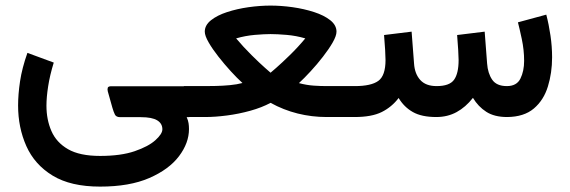

<svg xmlns="http://www.w3.org/2000/svg" viewBox="-20 -423 2061 694"><path d="M341.8 251.5Q235.4 251.5 170.2 211.7Q105 171.9 75.2 105Q45.4 38.1 45.4 -42Q45.4 -82 52.5 -129.4Q59.6 -176.8 79.1 -231.9L174.3 -196.8Q160.2 -150.9 154.1 -111.3Q147.9 -71.8 147.9 -41Q147.9 9.3 165.8 50.5Q183.6 91.8 225.8 116.2Q268.1 140.6 341.8 140.6Q417 140.6 466.8 123.5Q516.6 106.4 541.7 83.7Q566.9 61 566.9 44.4Q566.9 23.4 548.3 12Q529.8 0.5 488.8 0.5H414.6Q399.9 0.5 395.3 -9Q390.6 -18.6 386.2 -33.7L369.6 -92.8Q367.7 -100.6 369.6 -106Q371.6 -111.3 382.8 -111.3H664.1V0.5H654.8Q660.2 12.7 661.6 22.5Q663.1 32.2 663.1 43.5Q663.1 93.8 627 141.6Q590.8 189.5 519.5 220.5Q448.2 251.5 341.8 251.5Z M958 -402.8Q996.1 -402.8 1037.6 -397Q1079.1 -391.1 1115.2 -379.4Q1151.4 -367.7 1173.8 -349.9Q1196.3 -332 1196.3 -308.6Q1196.3 -293.5 1182.4 -269.3Q1168.5 -245.1 1147.2 -217.8Q1126 -190.4 1102.8 -165.3Q1079.6 -140.1 1060.5 -122.6Q1088.4 -115.2 1113.8 -113.5Q1139.2 -111.8 1160.2 -111.8H1236.3V0H1160.6Q1106.9 0 1055.9 -12.7Q1004.9 -25.4 958 -51.3Q926.3 -34.2 884.8 -22.7Q843.3 -11.2 800.5 -5.6Q757.8 0 721.7 0H644.5V-111.8H722.2Q736.3 -111.8 760.5 -112.3Q784.7 -112.8 810.8 -115.2Q836.9 -117.7 856.4 -123Q837.4 -140.1 814.2 -165.5Q791 -190.9 769.5 -218.3Q748 -245.6 734.1 -269.8Q720.2 -293.9 720.2 -308.6Q720.2 -332 742.7 -349.9Q765.1 -367.7 801 -379.4Q836.9 -391.1 878.4 -397Q919.9 -402.8 958 -402.8ZM958 -299.8Q935.5 -299.8 901.1 -296.9Q866.7 -293.9 833.5 -284.2Q860.4 -252.4 889.2 -223.9Q918 -195.3 938 -177.7Q958 -160.2 958 -160.2Q958 -160.2 978.3 -177.7Q998.5 -195.3 1027.8 -223.9Q1057.1 -252.4 1083.5 -284.2Q1050.8 -293.9 1016.1 -296.9Q981.4 -299.8 958 -299.8Z M1557.1 0Q1503.9 0 1472.2 -18.1Q1440.4 -36.1 1420.9 -68.8Q1396 -36.1 1359.9 -18.1Q1323.7 0 1261.7 0H1216.8V-111.8H1262.7Q1321.3 -111.8 1347.4 -130.6Q1373.5 -149.4 1373.5 -206.1Q1373.5 -218.3 1372.1 -242.7Q1370.6 -267.1 1368.2 -296.4L1467.8 -308.6L1476.6 -193.4Q1479 -156.2 1499 -134Q1519 -111.8 1558.1 -111.8Q1605 -111.8 1621.3 -134.8Q1637.7 -157.7 1637.7 -206.1Q1637.7 -217.8 1636.2 -242.4Q1634.8 -267.1 1632.3 -296.4L1731.9 -308.6L1740.7 -193.4Q1743.2 -158.2 1759 -135Q1774.9 -111.8 1812 -111.8Q1847.7 -111.8 1861.1 -138.9Q1874.5 -166 1874.5 -203.1Q1874.5 -242.2 1866 -282.2Q1857.4 -322.3 1852.1 -342.3L1954.6 -370.1Q1963.9 -334.5 1969.7 -294.7Q1975.6 -254.9 1975.6 -215.8Q1975.6 -159.7 1960.4 -110.4Q1945.3 -61 1909.7 -30.8Q1874 -0.5 1813 0Q1767.1 0 1737.8 -18.8Q1708.5 -37.6 1689.5 -69.3Q1663.1 -35.6 1630.4 -17.8Q1597.7 0 1557.1 0Z"/></svg>

Font: Vazirmatn FD Medium
Style: Regular
Weight: 500
Designer: Saber Rastikerdar
Foundry: Saber Rastikerdar
Version: Version 33.003